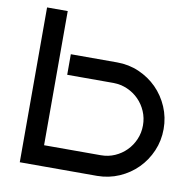

<svg xmlns="http://www.w3.org/2000/svg" viewBox="-83 -833 922 916"><g transform="rotate(10 378.5 -375.0)"><path d="M720.2 -274.9Q720.2 -218.3 698.7 -168.5Q677.2 -118.7 640.1 -81.3Q603 -43.9 553.2 -22.2Q503.4 -0.5 446.8 0H71.8V-750H171.9V-100.1H446.8Q482.9 -100.1 514.4 -114Q545.9 -127.9 569.3 -151.6Q592.8 -175.3 606.4 -207Q620.1 -238.8 620.1 -274.9Q620.1 -311 606.4 -342.8Q592.8 -374.5 569.3 -398.2Q545.9 -421.9 514.4 -435.8Q482.9 -449.7 446.8 -450.2H222.2V-549.8H446.8Q503.4 -549.8 553.2 -528.1Q603 -506.3 640.1 -469Q677.2 -431.6 698.7 -381.6Q720.2 -331.5 720.2 -274.9Z"/></g></svg>

Font: Bruno Ace
Style: Regular
Weight: 400
Designer: Astigmatic (AOETI)
Foundry: Astigmatic (AOETI)
Version: Version 1.000